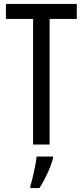

<svg xmlns="http://www.w3.org/2000/svg" viewBox="-20 -734 421 975"><path d="M232 0H148V-638H10V-714H370V-638H232ZM249 71Q239 108 219.5 149.5Q200 191 180 221H134V210Q140 192 146.5 164.5Q153 137 158.5 109Q164 81 166 61H249Z"/></svg>

Font: Noto Sans Ethiopic ExtraCondensed
Style: Regular
Weight: 400
Width: 2
Designer: Monotype Design Team
Foundry: Monotype Imaging Inc.
Version: Version 2.102; ttfautohint (v1.8.4.7-5d5b)